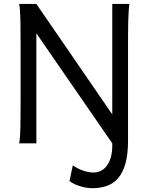

<svg xmlns="http://www.w3.org/2000/svg" viewBox="-20 -733 772 982"><path d="M642.1 -712.9Q639.6 -698.2 638.2 -676.8Q636.7 -655.3 636 -628.2Q635.3 -601.1 635 -568.8Q634.8 -536.6 634.8 -500.5V-12.2Q634.8 56.2 621.8 102.5Q608.9 148.9 585.2 177Q561.5 205.1 527.6 217.3Q493.7 229.5 452.1 229.5Q438 229.5 422.4 227.1Q406.7 224.6 391.1 220Q375.5 215.3 361.1 208.5Q346.7 201.7 335.4 192.9L352.5 112.3Q361.3 119.1 373.3 125.7Q385.3 132.3 398.9 137.5Q412.6 142.6 427.5 146Q442.4 149.4 457 149.4Q477.5 149.4 495.4 140.9Q513.2 132.3 526.1 115Q539.1 97.7 546.6 72Q554.2 46.4 554.2 12.2V0L166 -562.5V0H78.1Q83.5 -29.3 84.5 -84.7Q85.4 -140.1 85.4 -212.4V-500.5Q85.4 -572.8 84.5 -628.2Q83.5 -683.6 78.1 -712.9H166L554.2 -147.9V-712.9Z"/></svg>

Font: Andika Phon
Style: Regular
Weight: 400
Designer: Victor Gaultney, Annie Olsen, Julie Remington, Don Collingsworth, Eric Hays, Becca Hirsbrunner
Foundry: SIL International
Version: Version 5.000